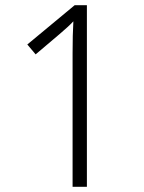

<svg xmlns="http://www.w3.org/2000/svg" viewBox="-20 -811 554 738"><path d="M314 -93V-791H267L85 -640L117 -602L209 -680C232 -700 246 -712 262 -729C260 -692 259 -658 259 -606V-93Z"/></svg>

Font: Noto Sans Kannada UI SemiCondensed Light
Style: Regular
Weight: 300
Width: 4
Designer: Jelle Bosma - Monotype Design Team
Foundry: Monotype Imaging Inc.
Version: Version 2.005